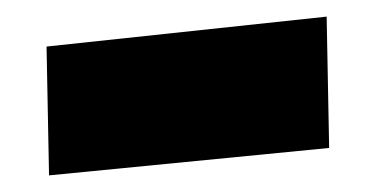

<svg xmlns="http://www.w3.org/2000/svg" viewBox="-20 -339 450 231"><path d="M36 -283 373 -319 376 -161 39 -128Z"/></svg>

Font: Ysabeau Black
Style: Regular
Weight: 900
Designer: Christian Thalmann (Catharsis Fonts)
Version: Version 0.003